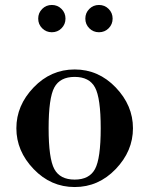

<svg xmlns="http://www.w3.org/2000/svg" viewBox="-20 -742 602 774"><path d="M115.5 -60.5Q46 -133 46 -225Q46 -317 115.5 -389.5Q185 -462 281 -462Q377 -462 446.5 -389.5Q516 -317 516 -225Q516 -133 446.5 -60.5Q377 12 281 12Q185 12 115.5 -60.5ZM199 -389.5Q176 -347 176 -225Q176 -103 199 -60.5Q222 -18 281 -18Q340 -18 363 -60.5Q386 -103 386 -225Q386 -347 363 -389.5Q340 -432 281 -432Q222 -432 199 -389.5ZM150 -628Q134 -644 134 -667Q134 -690 150 -706Q166 -722 189 -722Q212 -722 228 -706Q244 -690 244 -667Q244 -644 228 -628Q212 -612 189 -612Q166 -612 150 -628ZM340 -628Q324 -644 324 -667Q324 -690 340 -706Q356 -722 379 -722Q402 -722 418 -706Q434 -690 434 -667Q434 -644 418 -628Q402 -612 379 -612Q356 -612 340 -628Z"/></svg>

Font: Libre Bodoni
Style: Regular
Weight: 400
Designer: Pablo Impallari, Rodrigo Fuenzalida
Foundry: Pablo Impallari, Rodrigo Fuenzalida
Version: Version 1.001